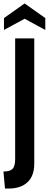

<svg xmlns="http://www.w3.org/2000/svg" viewBox="-23 -923 285 1115"><path d="M-3 73Q35 73 50 57.5Q65 42 65 2V-700H176V27Q176 99 136.5 135.5Q97 172 27 172H6ZM240 -818V-749L120 -814L0 -749V-818L120 -903Z"/></svg>

Font: Cabin Condensed SemiBold
Style: Regular
Weight: 600
Width: 3
Designer: Pablo Impallari
Foundry: Pablo Impallari. http://www.impallari.com Igino Marini. http://www.ikern.com
Version: Version 2.001